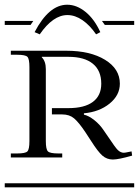

<svg xmlns="http://www.w3.org/2000/svg" viewBox="-29 -797 591 817"><path d="M17.1 -581.1H252.9Q355 -581.1 418 -542.5Q481 -503.9 481 -440.9Q481 -391.6 437.3 -356.2Q393.6 -320.8 328.1 -314.9V-309.1Q348.6 -304.7 372.6 -285.6Q396.5 -266.6 413.1 -241.2L429.2 -217.8Q461.9 -168.5 472.2 -158.7Q484.4 -147 498 -147Q499.5 -147 502 -147.5Q504.4 -147.9 505.9 -147.9L530.8 -152.8L533.2 -134.8Q475.1 -118.2 451.2 -118.2Q425.8 -118.2 406.7 -134.8Q387.7 -151.4 358.9 -196.8L334 -234.9Q306.2 -276.4 286.4 -293.2Q266.6 -310.1 235.8 -310.1H191.9V-336.9H262.2Q330.6 -336.9 366.2 -363.5Q401.9 -390.1 401.9 -440.9Q401.9 -496.6 366 -525.9Q330.1 -555.2 262.2 -555.2H148.9V-553.2Q166 -536.1 166 -502.9V-196.8Q166 -161.6 175 -152.8Q184.1 -144 219.2 -144H235.8V-127H17.1V-144H43.9Q79.1 -144 87.6 -152.8Q96.2 -161.6 96.2 -196.8V-511.2Q96.2 -546.4 87.6 -555.2Q79.1 -564 43.9 -564H17.1ZM-8.8 -17.1H542V0H-8.8ZM-8.8 -708H112.8L101.1 -690.9H-8.8ZM404.8 -708H542V-690.9H417ZM118.2 -660.2Q179.2 -776.9 256.8 -776.9Q297.4 -776.9 335 -746.3Q372.6 -715.8 397.9 -660.2L379.9 -650.9Q353.5 -689.5 322 -711.2Q290.5 -732.9 257.8 -732.9Q196.8 -732.9 140.1 -650.9Z"/></svg>

Font: FoglihtenFr01
Style: Regular
Weight: 500
Version: Version 0.68